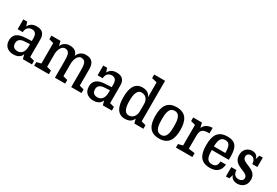

<svg xmlns="http://www.w3.org/2000/svg" viewBox="56 -1756 3987 2767"><g transform="rotate(30 2049.5 -372.5)"><path d="M189 10C233 10 302 -3 324 -72L344 0H494V-60L419 -80V-375C419 -469 369 -510 284 -510C224 -510 178 -489 151 -437H147L127 -500H62V-337H147C147 -386 175 -440 243 -440C306 -440 324 -393 324 -336V-291L220 -286C82 -279 33 -223 33 -137C33 -20 122 10 189 10ZM216 -60C176 -60 130 -77 130 -143C130 -188 151 -229 235 -234L324 -239V-197C324 -132 297 -60 216 -60Z M531 0H776V-60L701 -80V-292C701 -348 729 -440 794 -440C872 -440 877 -368 877 -272V0H1047V-60L972 -80V-286C972 -344 997 -440 1065 -440C1143 -440 1148 -368 1148 -272V0H1319V-60L1244 -80V-351C1244 -431 1221 -510 1103 -510C1038 -510 987 -473 966 -415C954 -472 917 -510 831 -510C766 -510 712 -470 701 -420L681 -500H530V-440L606 -420V-80L531 -60Z M1519 10C1563 10 1632 -3 1654 -72L1674 0H1824V-60L1749 -80V-375C1749 -469 1699 -510 1614 -510C1554 -510 1508 -489 1481 -437H1477L1457 -500H1392V-337H1477C1477 -386 1505 -440 1573 -440C1636 -440 1654 -393 1654 -336V-291L1550 -286C1412 -279 1363 -223 1363 -137C1363 -20 1452 10 1519 10ZM1546 -60C1506 -60 1460 -77 1460 -143C1460 -188 1481 -229 1565 -234L1654 -239V-197C1654 -132 1627 -60 1546 -60Z M2179 -421C2164 -479 2115 -510 2042 -510C1910 -510 1871 -394 1871 -250C1871 -106 1911 10 2043 10C2117 10 2160 -21 2179 -72L2199 0H2349V-60L2274 -80V-755H2093V-695L2179 -675ZM2067 -440C2141 -440 2179 -384 2179 -316V-193C2179 -125 2141 -60 2067 -60C1991 -60 1973 -149 1973 -249C1973 -349 1991 -440 2067 -440Z M2612 10C2770 10 2820 -96 2820 -250C2820 -404 2770 -510 2612 -510C2454 -510 2404 -404 2404 -250C2404 -96 2454 10 2612 10ZM2612 -50C2520 -50 2510 -150 2510 -250C2510 -350 2520 -450 2612 -450C2704 -450 2714 -350 2714 -250C2714 -150 2704 -50 2612 -50Z M3207 -510C3140 -510 3077 -481 3055 -420L3035 -500H2889V-440L2965 -420V-78L2890 -58V0H3164V-65L3060 -78V-285C3060 -397 3096 -419 3207 -419Z M3458 10C3593 10 3630 -70 3638 -148H3547C3545 -106 3536 -50 3458 -50C3366 -50 3356 -129 3356 -228H3638C3639 -246 3639 -263 3639 -279C3639 -437 3595 -510 3460 -510C3299 -510 3250 -411 3250 -250C3250 -90 3299 10 3458 10ZM3454 -450C3520 -450 3546 -408 3546 -288H3356C3358 -377 3372 -450 3454 -450Z M3802 -62C3813 -11 3864 10 3913 10C3985 10 4060 -35 4060 -137C4060 -320 3819 -276 3819 -386C3819 -422 3843 -445 3879 -445C3929 -445 3961 -406 3962 -344H4047V-500H3991L3971 -437H3967C3960 -489 3915 -510 3870 -510C3807 -510 3732 -468 3732 -365C3732 -178 3972 -219 3972 -116C3972 -73 3933 -55 3897 -55C3849 -55 3808 -84 3808 -155H3722V0H3778L3798 -62Z"/></g></svg>

Font: Hermeneus One
Style: Regular
Weight: 400
Designer: Rodrigo Fuenzalida, Pablo Impallari
Foundry: Pablo Impallari, Rodrigo Fuenzalida
Version: Version 1.002